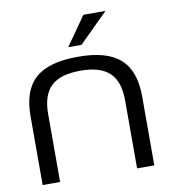

<svg xmlns="http://www.w3.org/2000/svg" viewBox="-78 -747 716 813"><g transform="rotate(-10 280.0 -340.0)"><path d="M40 -295V0H115V-291C115 -401 166 -449 281 -449C395 -449 446 -401 446 -291V0H520V-295C520 -444 446 -509 281 -509C114 -509 40 -444 40 -295ZM248 -556H305L430 -680H335Z"/></g></svg>

Font: LT Wave Light
Style: Regular
Weight: 300
Designer: Daniel Lyons
Version: Version 2.5 (Glyphs App)